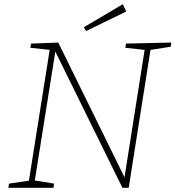

<svg xmlns="http://www.w3.org/2000/svg" viewBox="-20 -896 837 916"><path d="M581 -688 797 -693 794 -673 698 -658 594 0H564L244 -650L146 -35L238 -20L235 0H20L23 -20L118 -34L217 -658L125 -668L128 -688L258 -693L574 -50L670 -658L578 -668ZM391 -748 380 -766 566 -876 582 -841Z"/></svg>

Font: Bitter ExtraLight
Style: Italic
Weight: 200
Italic angle: -9°
Designer: Sol Matas, and Bitter project Authors
Foundry: Sol Matas
Version: Version 2.001